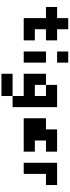

<svg xmlns="http://www.w3.org/2000/svg" viewBox="839 -1504 978 2696"><g transform="rotate(90 1328.0 -156.0)"><path d="M234.4 -312.5H78.1V-468.8H234.4V-625H390.6V-468.8H546.9V-312.5H390.6V-156.2H546.9V0H234.4Z M859.4 -625V-468.8H703.1V-625ZM859.4 -312.5V0H703.1V-312.5Z M1328.1 -156.2V-312.5H1171.9V-156.2ZM1484.4 -468.8V156.2H1328.1V312.5H1015.6V156.2H1328.1V0H1015.6V-312.5H1171.9V-468.8Z M2109.4 -468.8V-312.5H1953.1V-156.2H2109.4V0H1640.6V-312.5H1796.9V-468.8Z M2578.1 -468.8V-312.5H2421.9V0H2265.6V-468.8Z"/></g></svg>

Font: Sorena-Fanum Normal
Style: Regular
Weight: 400
Designer: Mohammad Darvishi
Version: Version 1.000;March 20, 2024;FontCreator 15.0.0.2958 64-bit